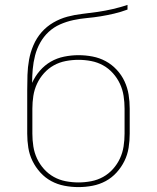

<svg xmlns="http://www.w3.org/2000/svg" viewBox="-20 -755 640 783"><path d="M300 8Q271 8 242.5 2.5Q214 -3 189 -16.5Q164 -30 144.5 -51.5Q125 -73 112.5 -98.5Q100 -124 95.5 -152.5Q91 -181 91 -210V-312Q91 -331 91 -349.5Q91 -368 91 -387Q91 -418 92 -449.5Q93 -481 98.5 -511.5Q104 -542 116.5 -571Q129 -600 149.5 -623.5Q170 -647 197.5 -663Q225 -679 255 -687Q285 -695 316.5 -698.5Q348 -702 378.5 -706.5Q409 -711 439.5 -718Q470 -725 500 -735V-716Q473 -706 445.5 -699.5Q418 -693 390.5 -688.5Q363 -684 335 -681.5Q307 -679 279 -673Q251 -667 225 -655.5Q199 -644 178.5 -625Q158 -606 144 -581Q130 -556 123 -528.5Q116 -501 113.5 -473Q111 -445 111 -417Q123 -444 142.5 -466.5Q162 -489 187 -503.5Q212 -518 241.5 -524Q271 -530 300 -530Q329 -530 357.5 -524.5Q386 -519 411 -505.5Q436 -492 456 -470.5Q476 -449 488 -423Q500 -397 504.5 -369Q509 -341 509 -312V-210Q509 -181 504.5 -152.5Q500 -124 487.5 -98.5Q475 -73 455.5 -51.5Q436 -30 411 -16.5Q386 -3 357.5 2.5Q329 8 300 8ZM300 -11Q326 -11 352 -16Q378 -21 400.5 -33.5Q423 -46 440.5 -65.5Q458 -85 469 -108.5Q480 -132 484 -158Q488 -184 488 -210V-312Q488 -338 484 -364Q480 -390 469 -413.5Q458 -437 440.5 -456.5Q423 -476 400.5 -488.5Q378 -501 352 -506Q326 -511 300 -511Q274 -511 248 -506Q222 -501 199.5 -488.5Q177 -476 159.5 -456.5Q142 -437 131 -413.5Q120 -390 116 -364Q112 -338 112 -312V-210Q112 -184 116 -158Q120 -132 131 -108.5Q142 -85 159.5 -65.5Q177 -46 199.5 -33.5Q222 -21 248 -16Q274 -11 300 -11Z"/></svg>

Font: Iosevka Curly Thin Extended
Style: Regular
Weight: 100
Width: 7
Monospace: yes
Designer: Belleve Invis
Foundry: Belleve Invis
Version: Version 11.1.0; ttfautohint (v1.8.3)